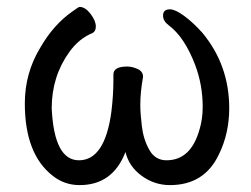

<svg xmlns="http://www.w3.org/2000/svg" viewBox="-20 -513 727 557"><path d="M473 24Q428 24 391 -3Q354 -30 344 -72Q307 24 211 24Q167 24 133 -3Q52 -66 52 -213Q52 -301 97 -375Q135 -441 189 -479Q208 -493 211 -493Q227 -493 242.5 -473Q258 -453 258 -436Q258 -422 248 -417Q209 -401 181 -362Q130 -291 130 -199Q137 -48 209 -48Q284 -48 303 -188Q309 -236 309 -281V-297Q309 -320 349 -320Q363 -320 379 -313Q395 -306 395 -290Q387 -246 387 -208Q387 -185 391.5 -147Q396 -109 413 -78.5Q430 -48 463 -48Q534 -48 559 -138Q568 -168 568 -203Q568 -267 546 -325Q515 -406 469 -440Q453 -452 453 -468Q453 -486 473 -486Q488 -486 513.5 -467.5Q539 -449 567 -418Q645 -324 645 -199Q645 -126 615 -65Q573 24 473 24Z"/></svg>

Font: ToneOZ-Pinyin-WenKai-Medium
Style: Medium
Weight: 700
Designer: Fontworks Inc.
Foundry: ToneOZ
Version: Version 0.240331